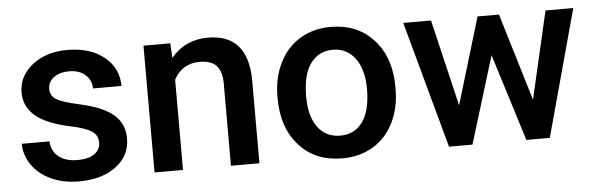

<svg xmlns="http://www.w3.org/2000/svg" viewBox="-41 -663 2467 797"><g transform="rotate(-5 1192.5 -264.0)"><path d="M356.9 -143.6Q356.9 -175.3 330.8 -191.9Q304.7 -208.5 244.1 -221.2Q183.6 -233.9 143.1 -253.4Q54.2 -296.4 54.2 -377.9Q54.2 -446.3 111.8 -492.2Q169.4 -538.1 258.3 -538.1Q353 -538.1 411.4 -491.2Q469.7 -444.3 469.7 -369.6H351.1Q351.1 -403.8 325.7 -426.5Q300.3 -449.2 258.3 -449.2Q219.2 -449.2 194.6 -431.2Q169.9 -413.1 169.9 -382.8Q169.9 -355.5 192.9 -340.3Q215.8 -325.2 285.6 -309.8Q355.5 -294.4 395.3 -273.2Q435.1 -252 454.3 -222.2Q473.6 -192.4 473.6 -149.9Q473.6 -78.6 414.6 -34.4Q355.5 9.8 259.8 9.8Q194.8 9.8 144 -13.7Q93.3 -37.1 64.9 -78.1Q36.6 -119.1 36.6 -166.5H151.9Q154.3 -124.5 183.6 -101.8Q212.9 -79.1 261.2 -79.1Q308.1 -79.1 332.5 -96.9Q356.9 -114.7 356.9 -143.6Z M687 -528.3 690.4 -467.3Q749 -538.1 844.2 -538.1Q1009.3 -538.1 1012.2 -349.1V0H893.6V-342.3Q893.6 -392.6 871.8 -416.7Q850.1 -440.9 800.8 -440.9Q729 -440.9 693.8 -376V0H575.2V-528.3Z M1110.8 -269Q1110.8 -346.7 1141.6 -408.9Q1172.4 -471.2 1228 -504.6Q1283.7 -538.1 1356 -538.1Q1462.9 -538.1 1529.5 -469.2Q1596.2 -400.4 1601.6 -286.6L1602.1 -258.8Q1602.1 -180.7 1572 -119.1Q1542 -57.6 1486.1 -23.9Q1430.2 9.8 1356.9 9.8Q1245.1 9.8 1178 -64.7Q1110.8 -139.2 1110.8 -263.2ZM1229.5 -258.8Q1229.5 -177.2 1263.2 -131.1Q1296.9 -85 1356.9 -85Q1417 -85 1450.4 -131.8Q1483.9 -178.7 1483.9 -269Q1483.9 -349.1 1449.5 -396Q1415 -442.9 1356 -442.9Q1297.9 -442.9 1263.7 -396.7Q1229.5 -350.6 1229.5 -258.8Z M2166.5 -163.6 2250.5 -528.3H2366.2L2222.2 0H2124.5L2011.2 -362.8L1899.9 0H1802.2L1657.7 -528.3H1773.4L1858.9 -167.5L1967.3 -528.3H2056.6Z"/></g></svg>

Font: Shabnam Medium FD
Style: Medium-FD
Weight: 500
Foundry: DejaVu fonts team - Redesigned by Saber Rastikerdar - Based on Vazir font
Version: Version 5.0.0